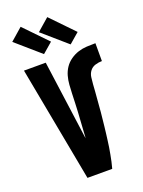

<svg xmlns="http://www.w3.org/2000/svg" viewBox="-180 -1070 859 1152"><g transform="rotate(-20 250.0 -494.5)"><path d="M171 0 33 -735H172L239 -245Q240 -240 240.5 -235.5Q241 -231 242 -227Q244 -255 245.5 -282.5Q247 -310 249 -338Q251 -366 252.5 -394Q254 -422 255 -450Q256 -478 257 -506Q258 -534 260 -562Q262 -590 269.5 -617Q277 -644 292.5 -667Q308 -690 331.5 -706.5Q355 -723 381.5 -731.5Q408 -740 436 -741.5Q464 -743 492 -743V-629Q471 -629 449.5 -622.5Q428 -616 415 -599Q402 -582 399 -560Q396 -538 394.5 -516Q393 -494 391.5 -472.5Q390 -451 388 -429.5Q386 -408 384.5 -386.5Q383 -365 381 -343Q379 -321 376.5 -299.5Q374 -278 372 -256.5Q370 -235 367 -213.5Q364 -192 361.5 -170.5Q359 -149 355.5 -127.5Q352 -106 348 -84.5Q344 -63 339.5 -42Q335 -21 329 0ZM350 -787 196 -921 274 -989 415 -843ZM180 -787 26 -921 104 -989 245 -843Z"/></g></svg>

Font: Iosevka Heavy
Style: Regular
Weight: 900
Monospace: yes
Designer: Belleve Invis
Foundry: Belleve Invis
Version: Version 32.5.0; ttfautohint (v1.8.4)